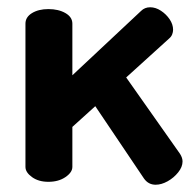

<svg xmlns="http://www.w3.org/2000/svg" viewBox="-20 -500 532 528"><path d="M113 0Q86 0 68 -13Q50 -26 50 -41V-435Q50 -453 68 -464Q86 -475 113 -475Q141 -475 160 -464Q179 -453 179 -435V-293L368 -470Q378 -480 393 -480Q408 -480 422.5 -470.5Q437 -461 446.5 -447Q456 -433 456 -418Q456 -412 453.5 -405.5Q451 -399 445 -394L327 -287L475 -77Q482 -66 482 -56Q482 -41 470 -26Q458 -11 441 -1.5Q424 8 408 8Q388 8 376 -9L242 -208L179 -151V-41Q179 -26 160 -13Q141 0 113 0Z"/></svg>

Font: Dosis
Style: Bold
Weight: 700
Designer: EdgarTolentino, PabloImpallari, IginoMarini
Foundry: EdgarTolentino, PabloImpallari, IginoMarini
Version: Version 3.001; ttfautohint (v1.8.2)